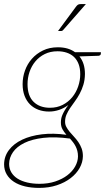

<svg xmlns="http://www.w3.org/2000/svg" viewBox="-41 -731 513 938"><path d="M203 -204.5Q238 -204.5 265.5 -218.8Q293 -233 312 -256.2Q331 -279.5 341 -309Q351 -338.5 351 -368.5Q351 -397 343 -418Q335 -439 320.5 -452.8Q306 -466.5 285.5 -473.5Q265 -480.5 240 -480.5Q205 -480.5 177.8 -467Q150.5 -453.5 131.8 -431Q113 -408.5 103.2 -379.5Q93.5 -350.5 93.5 -320Q93.5 -262.5 123.2 -233.5Q153 -204.5 203 -204.5ZM340 33.5Q340 18.5 336.8 6Q333.5 -6.5 328 -17Q322.5 -27.5 315.5 -36.5Q308.5 -45.5 301 -54Q226.5 -64 171 -57.5Q115.5 -51 78.2 -32.8Q41 -14.5 22.5 12.2Q4 39 3.5 69.5Q3.5 93 14.5 111.2Q25.5 129.5 45 141.8Q64.5 154 91.8 160.5Q119 167 152 167Q194.5 167 229 155.5Q263.5 144 288 125.2Q312.5 106.5 326 82.5Q339.5 58.5 340 33.5ZM452 -476 451.5 -467Q451 -464.5 448.8 -462Q446.5 -459.5 440.5 -458.5L347 -455.5Q374 -422.5 374 -369.5Q373.5 -340 366.2 -316.5Q359 -293 348.2 -273Q337.5 -253 325 -236.2Q312.5 -219.5 301.8 -203.5Q291 -187.5 284 -171.5Q277 -155.5 277 -137.5Q276.5 -123.5 283 -111.2Q289.5 -99 299.2 -87.2Q309 -75.5 320.5 -63.2Q332 -51 341.8 -36.8Q351.5 -22.5 357.8 -5.8Q364 11 364 32Q363.5 62 348 89.8Q332.5 117.5 304.2 139.2Q276 161 236.8 174Q197.5 187 150 187Q112.5 187 81 179.5Q49.5 172 27 157.2Q4.5 142.5 -8.2 121Q-21 99.5 -21 71.5Q-20.5 32.5 2.8 1.8Q26 -29 67 -48.5Q108 -68 163.5 -74.8Q219 -81.5 283.5 -72.5Q272 -85.5 264.2 -99.5Q256.5 -113.5 256.5 -132.5Q256.5 -141.5 258 -150.5Q259.5 -159.5 263.8 -169.5Q268 -179.5 275 -191.5Q282 -203.5 293 -218Q272 -202.5 248 -194.2Q224 -186 198.5 -186Q170 -186 146.2 -195Q122.5 -204 105.5 -221Q88.5 -238 79 -263Q69.5 -288 69.5 -320Q69.5 -354 81 -386.2Q92.5 -418.5 114.8 -443.8Q137 -469 169 -484.5Q201 -500 242 -500Q292.5 -500 325.5 -476ZM378.5 -711 268.5 -585.5Q264 -579.5 257 -579.5H242.5L330 -698Q335.5 -705.5 340.2 -708.2Q345 -711 353.5 -711Z"/></svg>

Font: Lato ExtraLight
Style: Italic
Weight: 275
Italic angle: -7°
Designer: Lukasz Dziedzic with Adam Twardoch and Botio Nikoltchev
Foundry: tyPoland Lukasz Dziedzic
Version: Version 2.015; 2015-08-06; http://www.latofonts.com/